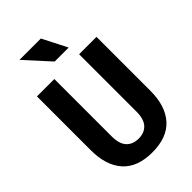

<svg xmlns="http://www.w3.org/2000/svg" viewBox="-281 -1048 1156 1156"><g transform="rotate(-45 297.5 -470.0)"><path d="M297 10Q171 10 107.5 -61Q44 -132 44 -262V-720H192V-232Q192 -168 220 -137.5Q248 -107 298 -107Q347 -107 375 -137.5Q403 -168 403 -231V-720H551V-261Q551 -132 487.5 -61Q424 10 297 10ZM268 -793 125 -950H307L387 -793Z"/></g></svg>

Font: Instrument Sans SemiCondensed
Style: Bold
Weight: 700
Width: 4
Designer: Rodrigo Fuenzalida
Foundry: fragTYPE
Version: Version 1.000;gftools[0.9.28]